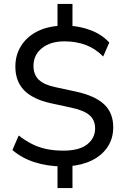

<svg xmlns="http://www.w3.org/2000/svg" viewBox="-20 -840 640 975"><path d="M272 115V-13L291 5Q219 4 155 -16.5Q91 -37 43 -78L75 -152Q107 -127 141 -109.5Q175 -92 214.5 -83.5Q254 -75 301 -75Q383 -75 423 -107Q463 -139 463 -188Q463 -230 434.5 -255Q406 -280 339 -294L237 -316Q147 -336 102.5 -381.5Q58 -427 58 -502Q58 -560 86.5 -606Q115 -652 166.5 -679Q218 -706 286 -709L272 -695V-820H348V-695L332 -709Q387 -707 442 -686Q497 -665 535 -624L504 -553Q465 -593 416 -611.5Q367 -630 307 -630Q236 -630 193 -595.5Q150 -561 150 -505Q150 -461 177 -435Q204 -409 263 -397L365 -375Q462 -354 508.5 -310.5Q555 -267 555 -194Q555 -137 526.5 -94Q498 -51 447.5 -26Q397 -1 331 4L348 -14V115Z"/></svg>

Font: Nunito Sans 12pt ExtraLight Medium
Style: Regular
Weight: 500
Version: Version 3.101;gftools[0.9.27]